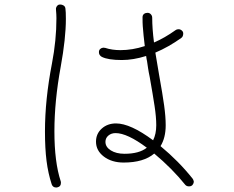

<svg xmlns="http://www.w3.org/2000/svg" viewBox="-20 -799 1040 854"><path d="M250 -502Q222 -349 222 -215Q222 -78 250 7Q251 9 251 14Q251 31 236 34Q234 35 230 35Q215 35 210 21Q194 -28 187 -83.5Q180 -139 180 -214Q180 -356 211 -516Q231 -620 231 -718Q231 -734 229 -756V-763Q231 -770 235.5 -774.5Q240 -779 247 -779Q256 -779 263 -774.5Q270 -770 271 -761Q273 -748 273 -715Q273 -628 250 -502ZM842 8Q842 18 834 26Q829 30 821 30Q810 30 804 23Q745 -50 666 -116Q619 -76 530 -76Q477 -76 442 -102.5Q407 -129 407 -169Q407 -204 432.5 -227Q458 -250 496 -250Q560 -250 661 -175Q675 -203 675 -242Q675 -278 667.5 -327.5Q660 -377 646 -456Q641 -479 638.5 -496.5Q636 -514 634 -527Q632 -534 630 -550Q573 -532 522 -532Q461 -532 433 -546Q420 -553 420 -567Q420 -576 425.5 -581Q431 -586 439 -587Q445 -587 448 -586Q478 -576 516 -576Q569 -576 624 -594Q618 -642 615 -683Q614 -695 614 -722Q614 -732 620.5 -737Q627 -742 636 -742Q645 -742 651 -735.5Q657 -729 657 -720Q657 -672 665 -610Q712 -630 761 -665Q766 -669 774 -669Q782 -669 788.5 -663.5Q795 -658 795 -650Q795 -636 786 -630Q730 -590 671 -565L688 -464Q703 -381 710 -330.5Q717 -280 717 -242Q717 -186 694 -149Q775 -82 837 -4Q840 0 842 8ZM633 -142Q546 -207 494 -207Q475 -207 462 -196Q449 -185 449 -168Q449 -145 473 -130Q497 -115 534 -115Q599 -115 633 -142Z"/></svg>

Font: Tsukimi Rounded Light
Style: Regular
Weight: 300
Designer: Takashi Funayama
Foundry: Takashi Funayama
Version: Version 1.032; ttfautohint (v1.8.3)